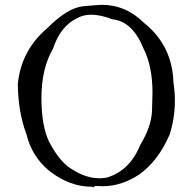

<svg xmlns="http://www.w3.org/2000/svg" viewBox="-20 -763 809 797"><path d="M370 14V13Q370 9 380 9Q393 10 407 10Q483 10 557 -38Q637 -95 684 -204Q706 -273 706 -346Q706 -383 700 -421Q695 -574 579 -667Q503 -743 402 -743Q390 -743 325.5 -737Q261 -731 176 -646Q68 -554 54 -415Q55 -298 90 -205Q112 -114 184 -54Q269 12 359 12H364V13Q364 14 367 14ZM393 -23Q338 -23 283 -58Q232 -84 184 -174Q152 -241 152 -356Q152 -478 200 -561Q231 -654 299 -687Q325 -702 359 -702Q397 -702 446 -683Q530 -675 576 -561Q613 -488 613 -378Q613 -369 611 -304Q609 -239 562 -161Q519 -55 424 -26Q408 -23 393 -23Z"/></svg>

Font: Xiaobo Songti 小帛宋体
Style: Regular
Weight: 400
Version: Version 1.501;March 17, 2024;FontCreator 14.0.0.2814 64-bit